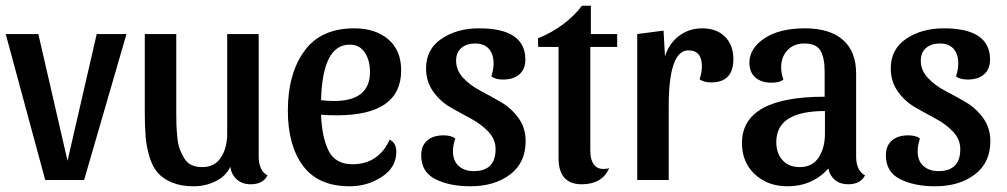

<svg xmlns="http://www.w3.org/2000/svg" viewBox="-20 -629 3520 671"><path d="M274 0H138L0 -510H114L216 -67L318 -510H422Z M884 -82Q884 -33 915 -16Q899 15 856 15Q827 15 808 -1.5Q789 -18 785 -46Q769 -13 733.5 4.5Q698 22 657 22Q613 22 581.5 9Q550 -4 531.5 -25Q513 -46 502.5 -80.5Q492 -115 489 -150.5Q486 -186 486 -236V-510H596V-241Q596 -211 596.5 -194.5Q597 -178 599.5 -151Q602 -124 608 -108.5Q614 -93 623.5 -76.5Q633 -60 649 -52.5Q665 -45 687 -45Q730 -45 752 -78.5Q774 -112 774 -162V-510H884Z M1342 -141Q1365 -130 1365 -98Q1365 -44 1314.5 -11Q1264 22 1202 22Q1092 22 1039 -49.5Q986 -121 986 -242Q986 -371 1043.5 -450.5Q1101 -530 1218 -530Q1292 -530 1337 -491.5Q1382 -453 1382 -383Q1382 -226 1157 -226Q1128 -226 1102 -228Q1105 -149 1128.5 -102Q1152 -55 1212 -55Q1302 -55 1342 -141ZM1202 -473Q1107 -473 1102 -279Q1126 -276 1147 -276Q1273 -276 1273 -377Q1273 -418 1255 -445.5Q1237 -473 1202 -473Z M1641 -477Q1611 -477 1592.5 -461.5Q1574 -446 1574 -417Q1574 -383 1599 -356.5Q1624 -330 1659.5 -311.5Q1695 -293 1731 -272Q1767 -251 1792 -216.5Q1817 -182 1817 -136Q1817 -60 1762.5 -19Q1708 22 1624 22Q1551 22 1501.5 -3Q1452 -28 1452 -86Q1452 -120 1473 -138Q1494 -156 1530 -156Q1557 -156 1571 -145Q1563 -121 1563 -100Q1563 -67 1583 -49Q1603 -31 1636 -31Q1712 -31 1712 -108Q1712 -142 1687 -168.5Q1662 -195 1626.5 -214Q1591 -233 1555 -253.5Q1519 -274 1494 -309Q1469 -344 1469 -390Q1469 -457 1523 -493.5Q1577 -530 1654 -530Q1816 -530 1816 -421Q1816 -387 1795 -369Q1774 -351 1738 -351Q1711 -351 1697 -362Q1705 -386 1705 -407Q1705 -440 1688.5 -458.5Q1672 -477 1641 -477Z M1861 -465 1860 -495Q1956 -534 2014 -609H2045V-510H2137V-465H2043V-101Q2043 -68 2058.5 -50.5Q2074 -33 2109 -41Q2084 15 2013 15Q1932 15 1932 -77V-465Z M2386 -453Q2317 -453 2317 -258V0H2207V-510L2299 -522L2304 -432Q2318 -477 2353 -503.5Q2388 -530 2434 -530Q2484 -530 2513.5 -501Q2543 -472 2543 -422Q2543 -341 2465 -341Q2439 -341 2425 -352Q2433 -376 2433 -397Q2433 -453 2386 -453Z M2875 -40Q2819 22 2732 22Q2663 22 2618 -20Q2573 -62 2573 -129Q2573 -291 2862 -291V-378Q2862 -428 2847 -452.5Q2832 -477 2791 -477Q2754 -477 2732 -453.5Q2710 -430 2710 -394Q2710 -371 2718 -351Q2704 -340 2677 -340Q2641 -340 2620 -358Q2599 -376 2599 -410Q2599 -460 2651.5 -495Q2704 -530 2793 -530Q2880 -530 2926 -489.5Q2972 -449 2972 -372V-82Q2972 -33 3003 -16Q2987 15 2944 15Q2916 15 2898 0Q2880 -15 2875 -40ZM2775 -45Q2819 -45 2841 -78.5Q2863 -112 2863 -162V-241Q2693 -241 2693 -133Q2693 -93 2715 -69Q2737 -45 2775 -45Z M3265 -477Q3235 -477 3216.5 -461.5Q3198 -446 3198 -417Q3198 -383 3223 -356.5Q3248 -330 3283.5 -311.5Q3319 -293 3355 -272Q3391 -251 3416 -216.5Q3441 -182 3441 -136Q3441 -60 3386.5 -19Q3332 22 3248 22Q3175 22 3125.5 -3Q3076 -28 3076 -86Q3076 -120 3097 -138Q3118 -156 3154 -156Q3181 -156 3195 -145Q3187 -121 3187 -100Q3187 -67 3207 -49Q3227 -31 3260 -31Q3336 -31 3336 -108Q3336 -142 3311 -168.5Q3286 -195 3250.5 -214Q3215 -233 3179 -253.5Q3143 -274 3118 -309Q3093 -344 3093 -390Q3093 -457 3147 -493.5Q3201 -530 3278 -530Q3440 -530 3440 -421Q3440 -387 3419 -369Q3398 -351 3362 -351Q3335 -351 3321 -362Q3329 -386 3329 -407Q3329 -440 3312.5 -458.5Q3296 -477 3265 -477Z"/></svg>

Font: Sansita
Style: Regular
Weight: 400
Designer: Pablo Cosgaya
Foundry: Omnibus-Type
Version: Version 1.006;hotconv 1.0.109;makeotfexe 2.5.65596